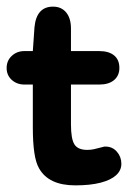

<svg xmlns="http://www.w3.org/2000/svg" viewBox="-24 -548 386 579"><path d="M75 -293V-163Q75 -119 79.5 -88Q84 -57 94 -40Q123 11 203 11Q248 11 279 3Q310 -5 326 -19.5Q342 -34 342 -54Q342 -75 328.5 -90.5Q315 -106 294 -106Q292 -106 290.5 -106Q289 -106 287 -105Q268 -100 259 -98Q250 -96 239 -96Q211 -96 200.5 -112.5Q190 -129 190 -173V-293H275Q304 -293 320 -306.5Q336 -320 336 -343Q336 -368 320 -381Q304 -394 275 -394H190V-462Q190 -493 175.5 -510.5Q161 -528 136 -528Q86 -528 80 -466L75 -394H50Q27 -394 11.5 -379.5Q-4 -365 -4 -343Q-4 -321 11.5 -307Q27 -293 50 -293Z"/></svg>

Font: Beiruti
Style: Bold
Weight: 700
Designer: Arlette Boutros
Foundry: Boutros
Version: Version 1.41